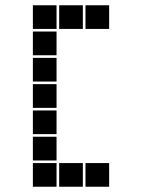

<svg xmlns="http://www.w3.org/2000/svg" viewBox="-20 -715 640 730"><path d="M106 -695Q105 -695 105 -695Q105 -695 105 -694V-606Q105 -605 105 -605Q105 -605 106 -605H194Q195 -605 195 -605Q195 -605 195 -606V-694Q195 -695 195 -695Q195 -695 194 -695ZM206 -695Q205 -695 205 -695Q205 -695 205 -694V-606Q205 -605 205 -605Q205 -605 206 -605H294Q295 -605 295 -605Q295 -605 295 -606V-694Q295 -695 295 -695Q295 -695 294 -695ZM306 -695Q305 -695 305 -695Q305 -695 305 -694V-606Q305 -605 305 -605Q305 -605 306 -605H394Q395 -605 395 -605Q395 -605 395 -606V-694Q395 -695 395 -695Q395 -695 394 -695ZM106 -595Q105 -595 105 -595Q105 -595 105 -594V-506Q105 -505 105 -505Q105 -505 106 -505H194Q195 -505 195 -505Q195 -505 195 -506V-594Q195 -595 195 -595Q195 -595 194 -595ZM106 -495Q105 -495 105 -495Q105 -495 105 -494V-406Q105 -405 105 -405Q105 -405 106 -405H194Q195 -405 195 -405Q195 -405 195 -406V-494Q195 -495 195 -495Q195 -495 194 -495ZM106 -395Q105 -395 105 -395Q105 -395 105 -394V-306Q105 -305 105 -305Q105 -305 106 -305H194Q195 -305 195 -305Q195 -305 195 -306V-394Q195 -395 195 -395Q195 -395 194 -395ZM106 -295Q105 -295 105 -295Q105 -295 105 -294V-206Q105 -205 105 -205Q105 -205 106 -205H194Q195 -205 195 -205Q195 -205 195 -206V-294Q195 -295 195 -295Q195 -295 194 -295ZM106 -195Q105 -195 105 -195Q105 -195 105 -194V-106Q105 -105 105 -105Q105 -105 106 -105H194Q195 -105 195 -105Q195 -105 195 -106V-194Q195 -195 195 -195Q195 -195 194 -195ZM106 -95Q105 -95 105 -95Q105 -95 105 -94V-6Q105 -5 105 -5Q105 -5 106 -5H194Q195 -5 195 -5Q195 -5 195 -6V-94Q195 -95 195 -95Q195 -95 194 -95ZM206 -95Q205 -95 205 -95Q205 -95 205 -94V-6Q205 -5 205 -5Q205 -5 206 -5H294Q295 -5 295 -5Q295 -5 295 -6V-94Q295 -95 295 -95Q295 -95 294 -95ZM306 -95Q305 -95 305 -95Q305 -95 305 -94V-6Q305 -5 305 -5Q305 -5 306 -5H394Q395 -5 395 -5Q395 -5 395 -6V-94Q395 -95 395 -95Q395 -95 394 -95Z"/></svg>

Font: Doto Black
Style: Regular
Weight: 900
Monospace: yes
Version: Version 1.000